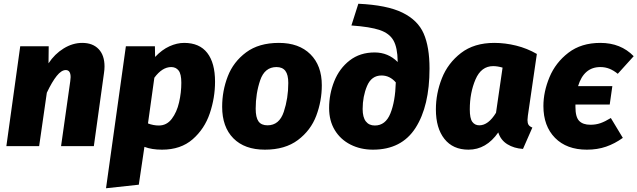

<svg xmlns="http://www.w3.org/2000/svg" viewBox="-20 -780 3403 1025"><path d="M538 -425Q538 -409 535 -389L481 0H306L355 -346Q357 -364 357 -368Q357 -406 331 -406Q308 -406 283 -375Q258 -344 230 -285L189 0H14L88 -533H240L239 -442Q272 -492 320 -521.5Q368 -551 419 -551Q475 -551 506.5 -518Q538 -485 538 -425Z M652 -533H807L808 -476Q845 -515 885 -533Q925 -551 963 -551Q1045 -551 1086.5 -497.5Q1128 -444 1128 -344Q1128 -258 1100 -175Q1072 -92 1008.5 -36.5Q945 19 845 19Q790 19 751 4L721 206L546 225ZM948 -338Q948 -385 933.5 -403.5Q919 -422 894 -422Q846 -422 804 -365L770 -121Q799 -110 828 -110Q870 -110 897 -145.5Q924 -181 936 -233.5Q948 -286 948 -338Z M1166 -210Q1166 -295 1196 -372.5Q1226 -450 1294 -500.5Q1362 -551 1469 -551Q1576 -551 1637 -490.5Q1698 -430 1698 -325Q1698 -241 1668.5 -162.5Q1639 -84 1570.5 -32.5Q1502 19 1394 19Q1286 19 1226 -41.5Q1166 -102 1166 -210ZM1519 -337Q1519 -381 1503.5 -401.5Q1488 -422 1456 -422Q1393 -422 1369 -351.5Q1345 -281 1345 -200Q1345 -153 1360 -132Q1375 -111 1408 -111Q1471 -111 1495 -183Q1519 -255 1519 -337Z M1737 -203Q1737 -278 1764.5 -346.5Q1792 -415 1847 -457.5Q1902 -500 1980 -500Q2052 -500 2103 -449V-453Q2102 -526 2080.5 -564Q2059 -602 2007.5 -619.5Q1956 -637 1856 -644L1893 -760Q2046 -753 2128.5 -712.5Q2211 -672 2242 -600.5Q2273 -529 2273 -414Q2273 -214 2198.5 -97.5Q2124 19 1971 19Q1905 19 1851.5 -8Q1798 -35 1767.5 -85Q1737 -135 1737 -203ZM2093 -340Q2061 -377 2017 -377Q1963 -377 1939.5 -321Q1916 -265 1916 -198Q1916 -154 1933 -132Q1950 -110 1981 -110Q2038 -110 2064 -174Q2090 -238 2093 -340Z M2846 -492 2798 -162Q2796 -144 2796 -139Q2796 -123 2801.5 -114Q2807 -105 2822 -99L2772 15Q2724 12 2688.5 -10Q2653 -32 2640 -73Q2576 19 2481 19Q2398 19 2352.5 -38.5Q2307 -96 2307 -196Q2307 -281 2339 -362Q2371 -443 2441 -497Q2511 -551 2619 -551Q2677 -551 2735.5 -536.5Q2794 -522 2846 -492ZM2488 -196Q2488 -148 2501.5 -129.5Q2515 -111 2539 -111Q2587 -111 2628 -178L2663 -419Q2636 -427 2613 -427Q2549 -427 2518.5 -356Q2488 -285 2488 -196Z M3241 -150 3305 -44Q3262 -13 3215.5 3Q3169 19 3113 19Q3005 19 2943 -44Q2881 -107 2881 -214Q2881 -290 2913.5 -368Q2946 -446 3014.5 -498.5Q3083 -551 3185 -551Q3294 -551 3363 -480L3278 -386Q3256 -404 3233.5 -413Q3211 -422 3185 -422Q3097 -422 3066 -320H3249L3235 -222H3052V-209Q3052 -155 3072 -134.5Q3092 -114 3132 -114Q3161 -114 3185.5 -122.5Q3210 -131 3241 -150Z"/></svg>

Font: Trujillo ExtraBold
Style: Italic
Weight: 800
Italic angle: -8°
Designer: Fira Sans original fonts by bBox Type GmbH, Carrois Corporate GbR, & Edenspiekermann AG / Changes by Cristiano Sobral
Foundry: Fira Sans original fonts by bBox Type GmbH, Carrois Corporate GbR, & Edenspiekermann AG / Changes by Cristiano Sobral
Version: Version 4.301;July 28, 2020;FontCreator 13.0.0.2655 64-bit